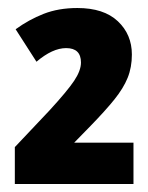

<svg xmlns="http://www.w3.org/2000/svg" viewBox="-20 -879 369 479"><path d="M17 -420V-512L103 -603Q148 -652 165 -677.5Q182 -703 182 -723Q182 -759 145 -759Q111 -759 71 -725L19 -806Q52 -830 89 -844.5Q126 -859 173 -859Q239 -859 274 -826Q309 -793 309 -743Q309 -711 298.5 -685Q288 -659 265.5 -631Q243 -603 206 -565L165 -523H313V-420Z"/></svg>

Font: Noto Sans Tamil UI Condensed Black
Style: Regular
Weight: 900
Width: 3
Designer: Jelle Bosma - Monotype Design Team
Foundry: Monotype Imaging Inc.
Version: Version 2.004; ttfautohint (v1.8.4.7-5d5b)